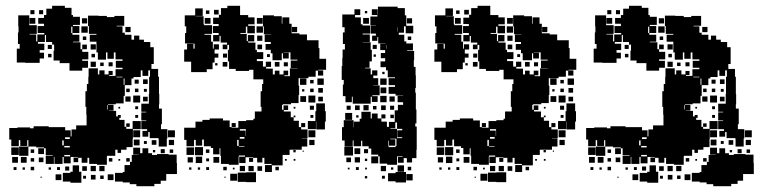

<svg xmlns="http://www.w3.org/2000/svg" viewBox="-20 -613 2631 663"><path d="M117 -396H67V-397H38V-445H48V-461H42V-501H44V-522H43V-560H81V-526H107V-496H82V-494H105V-470H109V-494H133V-499H110V-523H132V-561H140V-583H160V-593H204V-586H227V-561H232V-555H256V-527H232V-523H254V-499H230V-493H254V-469H232V-467H258V-443H264V-459H280V-443H264V-434H285V-408H264V-403H284V-379H264V-369H220V-395H186V-404H165V-438H167V-459H160V-468H139V-492H135V-468H111V-462H133V-440H117V-431H132V-411H117ZM99 -564H85V-578H99ZM129 -564H115V-578H129ZM45 -108H19V-131H12V-171H40V-173H84V-170H96V-177H148V-174H175H205V-163H224V-142H227V-166H243V-180H279V-188V-217H278V-244H275V-298H280V-323H285V-348H286V-377H318V-356H323V-370H341V-356H355V-368H369V-354H357V-351H379V-374H403V-379H380V-403H403V-408H379V-432H373V-410H351V-432H346V-407H318V-432H313V-469H290V-493H313V-496H287V-523H284V-559H320V-558H349V-532V-554H375V-558H409V-524H383V-522H403V-500H411V-493H434V-476H443V-490H461V-476H477V-468H499V-450H511V-392H503V-375H526V-348H529V-318V-289H530V-253H529V-238H539V-184H536V-167H558V-135H556V-107H528V-135H526V-136H497V-157H492V-141H472V-161H488V-167H468V-195H485V-197H468V-225H485V-227H468V-255H494V-289H495V-318V-348H498V-370H492V-351H472V-370H466V-347H441V-342H434V-319H411V-282H407V-256H380V-253H353V-251H372V-231H356V-230H381V-211H387V-216H397V-206H392V-199H410V-175H416V-168H438V-195H466V-167H439V-134H438V-105H417V-96H398V-85H386V-96H378V-75H350V-73H349V-44H315V-47H288V-68H282V-51H262V-68H250V-53H234V-69H249V-71H224V-49H200V-71H196V-47H168V-71H166V-47H138V-75H162V-77H138V-101H132V-104H105V-107H78V-129H74V-109H50V-129H45ZM132 -531H112V-551H132ZM102 -531H82V-551H102ZM281 -532H263V-550H281ZM283 -500H261V-522H283ZM230 -499V-521H226V-499ZM431 -502H413V-520H431ZM278 -475H266V-487H278ZM311 -442H293V-460H311ZM159 -444H145V-458H159ZM405 -410V-432V-410ZM308 -415H296V-427H308ZM158 -415H146V-427H158ZM311 -382H293V-400H311ZM369 -384H355V-398H369ZM338 -385H326V-397H338ZM382 -346H403V-348H382ZM410 -320V-342H407V-320ZM490 -323H474V-339H490ZM459 -324H445V-338H459ZM428 -295H416V-307H428ZM458 -295H446V-307H458ZM487 -296H477V-306H487ZM464 -259H440V-283H464ZM431 -262H413V-280H431ZM490 -263H474V-279H490ZM352 -235V-250H350V-235ZM457 -236H447V-246H457ZM395 -238H389V-244H395ZM457 -206H447V-216H457ZM428 -175H416V-187H428ZM464 -139H440V-163H464ZM584 -139H560V-163H584ZM205 -133H221V-139H205ZM462 -111H442V-131H462ZM581 -112H563V-130H581ZM520 -113H504V-129H520ZM195 -111H200V-128H195ZM487 -116H477V-126H487ZM202 -104H221V-109H202ZM78 -75H46V-107H78ZM45 -78H19V-104H45ZM513 30H451V23H428V17H404V14H377V-16H404V-19H410V-43H429V-54H435V-78H459V-79H440V-103H464V-84H472V-101H492V-84H505V-78H522V-81H562V-79H590V-50H591V-12H554V11H535V22H513ZM132 -81H112V-101H132ZM549 -84H535V-98H549ZM578 -85H566V-97H578ZM98 -85H86V-97H98ZM516 -87H508V-95H516ZM202 -73H222V-78H202ZM72 -51H52V-71H72ZM42 -51H22V-71H42ZM130 -53H114V-69H130ZM368 -55H356V-67H368ZM98 -55H86V-67H98ZM428 -55H416V-67H428ZM395 -58H389V-64H395ZM261 18H223V14H197V-16H223V-20H231V-42H253V-20H261ZM311 -22H293V-40H311ZM341 -22H323V-40H341ZM280 -23H264V-39H280ZM219 -24H205V-38H219ZM98 -25H86V-37H98ZM37 -26H27V-36H37ZM187 -26H177V-36H187ZM156 -27H148V-35H156ZM66 -27H58V-35H66ZM372 9H352V-11H372ZM192 9H172V-11H192ZM310 7H294V-9H310ZM338 5H326V-7H338ZM277 4H267V-6H277ZM124 1H120V-3H124Z M650 -108H624V-130H616V-172H655V-193H679V-199H704V-204H750V-197H773V-174H780V-188H794V-174H780V-172H803V-195H830V-198H855V-203H860V-228H883V-244H880V-298H885V-323H889V-339H855V-372H840V-368H794V-375H771V-401H767V-441H771V-458H765V-443H749V-459H764V-466H742V-489H738V-470H716V-492H735V-499H715V-523H735V-530H716V-552H736V-562H743V-585H765V-593H809V-563V-561H837V-553H859V-529H837V-524H860V-498H834V-521H829V-499H810V-496H832V-471H836V-492H858V-470H837V-466H862V-441H867V-433H889V-409H867V-402H888V-383H898V-400H916V-382H899V-376H922V-356H929V-369H945V-356H959V-369H975V-353H962V-350H981V-377H1007V-378H984V-404H1007V-407H983V-432H959V-431H977V-411H957V-429H953V-405H921V-429H915V-441H897V-461H915V-468H894V-494H916V-495H891V-522H888V-560H926V-557H953V-531H955V-553H979V-531H987V-501V-498H1014V-494H1040V-474H1080V-447H1083V-410H1106V-372H1079V-370H1096V-352H1078V-369H1070V-348H1045V-343H1011V-317H995H1013V-285H995H1011V-257H985V-253H957V-251H954V-234H959V-249H975V-233H960V-228H984V-208H994V-214H1000V-208H994V-196H1012V-174H1020V-188H1034V-174H1020V-166H1042V-136H1022V-135H1041V-107H1022V-96H980V-78H956V-42H919V-19H895V-43H918V-47H893V-68H886V-52H868V-68H854V-54H840V-68H854V-70H828V-50H806V-72H826V-76H805V-73H804V-44H770V-47H743V-75H769H741V-101H738V-80H716V-102H708V-108H684V-131H678V-110H656V-130H650ZM694 -364H640V-400H616V-442H626V-462H648V-445H652V-462H648V-463H619V-499H623V-522H618V-560H654V-584H680V-558H656V-557H683V-529H685V-526H712V-496H686V-493H709V-469H686H715V-445H718V-460H736V-442H721V-428H734V-414H721V-397H714V-374H694ZM735 -563H719V-579H735ZM703 -565H691V-577H703ZM887 -531H867V-551H887ZM707 -531H687V-551H707ZM888 -500H866V-522H888ZM1006 -502H988V-520H1006ZM886 -472H868V-490H886ZM885 -443H869V-459H885ZM764 -414H750V-428H764ZM912 -416H902V-426H912ZM866 -383V-401V-383ZM765 -383H749V-399H765ZM945 -383H929V-399H945ZM974 -384H960V-398H974ZM731 -387H723V-395H731ZM986 -345H1009H986ZM1038 -320H1016V-342H1038ZM1098 -320H1076V-342H1098ZM1063 -325H1051V-337H1063ZM1095 -293H1079V-309H1095ZM1063 -295H1051V-307H1063ZM1031 -297H1023V-305H1031ZM1069 -259H1045V-283H1069ZM1037 -261H1017V-281H1037ZM1095 -263H1079V-279H1095ZM1071 -167H1043V-195H1069V-229H1072V-256H1102V-229H1105V-193H1102V-166H1072V-193H1071ZM1064 -234H1050V-248H1064ZM1000 -238H994V-244H1000ZM1062 -206H1052V-216H1062ZM828 -162V-144H829V-167H808V-162ZM1069 -139H1045V-163H1069ZM808 -134H824V-140H808ZM1066 -112H1048V-130H1066ZM799 -109H804V-130H799ZM805 -106H824V-108H805ZM681 -77H653V-105H681ZM650 -78H624V-104H650ZM703 -85H691V-97H703ZM1001 -87H993V-95H1001ZM1029 -89H1025V-93H1029ZM678 -50H656V-72H678ZM737 -51H717V-71H737ZM646 -52H628V-70H646ZM702 -56H692V-66H702ZM970 -58H964V-64H970ZM1000 -58H994V-64H1000ZM856 -22H838V-40H856ZM826 -22H808V-40H826ZM885 -23H869V-39H885ZM943 -25H931V-37H943ZM763 -25H751V-37H763ZM702 -26H692V-36H702ZM671 -27H663V-35H671ZM641 -27H633V-35H641ZM790 -28H784V-34H790ZM864 16H830V15H801V-17H830V-18H864ZM799 11H775V-13H799ZM759 1H755V-3H759Z M1198 -107H1170V-128H1161V-174H1167V-198H1201V-174H1202V-193H1222V-203H1228V-227H1260V-204H1264V-221H1284V-204H1297V-218H1311V-204H1297V-193H1316V-175H1323V-192H1343V-232H1354V-251H1372V-260H1353V-282H1372V-283H1346V-311V-289H1322V-313H1344V-319H1322V-343H1344V-346H1319V-370H1313V-381H1294V-401H1310V-412H1295V-430H1310V-440H1293V-462H1311V-463H1286V-485H1283V-472H1265V-490H1278V-497H1260V-525H1278V-526H1259V-556H1283V-561H1264V-581H1284V-562H1285V-590H1315H1353V-585H1378V-560H1383V-524H1407V-498H1381V-522H1356H1375V-500H1357V-493H1376V-470H1383V-463H1406V-439H1386V-437H1410V-405H1409V-382H1415V-353H1416V-309H1414V-293H1416V-263V-235H1418V-187H1414V-176H1419V-126V-96H1418V-67H1403V-52H1385V-67H1374V-51H1354V-71H1370V-73H1351V-44H1317V-48H1291V-73H1286V-79H1262V-100H1253V-108H1231V-127H1227V-108H1201V-128H1198ZM1195 -260H1173V-281H1164V-321H1167V-337H1160V-385H1162V-413H1163V-442H1171V-461H1164V-501H1170V-519H1162V-563H1204V-581H1224V-561H1206V-553H1226V-529H1206H1232V-525H1258V-497H1232V-494H1257V-468H1232V-467H1260V-441H1264V-401H1256V-379H1241V-377H1260V-356H1265V-370H1283V-352H1269V-343H1286V-319H1269V-318H1291V-284H1266V-281H1284V-261H1264V-279H1260V-255H1230H1198V-279H1195ZM1248 -567H1240V-575H1248ZM1254 -531H1234V-551H1254ZM1403 -532H1385V-550H1403ZM1353 -504V-519H1352V-504ZM1400 -475H1388V-487H1400ZM1316 -445V-458H1315V-445ZM1281 -444H1267V-458H1281ZM1278 -417H1270V-425H1278ZM1308 -357H1300V-365H1308ZM1315 -320H1293V-342H1315ZM1314 -291H1294V-311H1314ZM1315 -260H1293V-282H1315ZM1343 -262H1325V-280H1343ZM1253 -232H1235V-250H1253ZM1312 -233H1296V-249H1312ZM1222 -233H1206V-249H1222ZM1341 -234H1327V-248H1341ZM1191 -234H1177V-248H1191ZM1280 -235H1268V-247H1280ZM1196 -199H1172V-223H1196ZM1340 -205H1328V-217H1340ZM1218 -207H1210V-215H1218ZM1345 -170H1328V-168H1351V-190H1345ZM1352 -163H1369V-168H1351V-136H1369V-139H1352ZM1345 -110H1323V-127H1321V-109H1322V-105H1346V-109H1349V-134H1328V-132H1345ZM1199 -76H1169V-106H1199ZM1224 -81H1204V-101H1224ZM1251 -84H1237V-98H1251ZM1286 -49H1262V-73H1286ZM1223 -52H1205V-70H1223ZM1192 -53H1176V-69H1192ZM1248 -57H1240V-65H1248ZM1375 -20H1353V-42H1375ZM1313 -22H1295V-40H1313ZM1400 -25H1388V-37H1400ZM1219 -26H1209V-36H1219ZM1338 -27H1330V-35H1338ZM1247 -28H1241V-34H1247ZM1187 -28H1181V-34H1187ZM1382 17H1346V13H1320V-15H1346V-19H1382ZM1405 10H1383V-12H1405ZM1309 4H1299V-6H1309ZM1248 3H1240V-5H1248Z M1514 -108H1488V-130H1480V-172H1519V-193H1543V-199H1568V-204H1614V-197H1637V-174H1644V-188H1658V-174H1644V-172H1667V-195H1694V-198H1719V-203H1724V-228H1747V-244H1744V-298H1749V-323H1753V-339H1719V-372H1704V-368H1658V-375H1635V-401H1631V-441H1635V-458H1629V-443H1613V-459H1628V-466H1606V-489H1602V-470H1580V-492H1599V-499H1579V-523H1599V-530H1580V-552H1600V-562H1607V-585H1629V-593H1673V-563V-561H1701V-553H1723V-529H1701V-524H1724V-498H1698V-521H1693V-499H1674V-496H1696V-471H1700V-492H1722V-470H1701V-466H1726V-441H1731V-433H1753V-409H1731V-402H1752V-383H1762V-400H1780V-382H1763V-376H1786V-356H1793V-369H1809V-356H1823V-369H1839V-353H1826V-350H1845V-377H1871V-378H1848V-404H1871V-407H1847V-432H1823V-431H1841V-411H1821V-429H1817V-405H1785V-429H1779V-441H1761V-461H1779V-468H1758V-494H1780V-495H1755V-522H1752V-560H1790V-557H1817V-531H1819V-553H1843V-531H1851V-501V-498H1878V-494H1904V-474H1944V-447H1947V-410H1970V-372H1943V-370H1960V-352H1942V-369H1934V-348H1909V-343H1875V-317H1859H1877V-285H1859H1875V-257H1849V-253H1821V-251H1818V-234H1823V-249H1839V-233H1824V-228H1848V-208H1858V-214H1864V-208H1858V-196H1876V-174H1884V-188H1898V-174H1884V-166H1906V-136H1886V-135H1905V-107H1886V-96H1844V-78H1820V-42H1783V-19H1759V-43H1782V-47H1757V-68H1750V-52H1732V-68H1718V-54H1704V-68H1718V-70H1692V-50H1670V-72H1690V-76H1669V-73H1668V-44H1634V-47H1607V-75H1633H1605V-101H1602V-80H1580V-102H1572V-108H1548V-131H1542V-110H1520V-130H1514ZM1558 -364H1504V-400H1480V-442H1490V-462H1512V-445H1516V-462H1512V-463H1483V-499H1487V-522H1482V-560H1518V-584H1544V-558H1520V-557H1547V-529H1549V-526H1576V-496H1550V-493H1573V-469H1550H1579V-445H1582V-460H1600V-442H1585V-428H1598V-414H1585V-397H1578V-374H1558ZM1599 -563H1583V-579H1599ZM1567 -565H1555V-577H1567ZM1751 -531H1731V-551H1751ZM1571 -531H1551V-551H1571ZM1752 -500H1730V-522H1752ZM1870 -502H1852V-520H1870ZM1750 -472H1732V-490H1750ZM1749 -443H1733V-459H1749ZM1628 -414H1614V-428H1628ZM1776 -416H1766V-426H1776ZM1730 -383V-401V-383ZM1629 -383H1613V-399H1629ZM1809 -383H1793V-399H1809ZM1838 -384H1824V-398H1838ZM1595 -387H1587V-395H1595ZM1850 -345H1873H1850ZM1902 -320H1880V-342H1902ZM1962 -320H1940V-342H1962ZM1927 -325H1915V-337H1927ZM1959 -293H1943V-309H1959ZM1927 -295H1915V-307H1927ZM1895 -297H1887V-305H1895ZM1933 -259H1909V-283H1933ZM1901 -261H1881V-281H1901ZM1959 -263H1943V-279H1959ZM1935 -167H1907V-195H1933V-229H1936V-256H1966V-229H1969V-193H1966V-166H1936V-193H1935ZM1928 -234H1914V-248H1928ZM1864 -238H1858V-244H1864ZM1926 -206H1916V-216H1926ZM1692 -162V-144H1693V-167H1672V-162ZM1933 -139H1909V-163H1933ZM1672 -134H1688V-140H1672ZM1930 -112H1912V-130H1930ZM1663 -109H1668V-130H1663ZM1669 -106H1688V-108H1669ZM1545 -77H1517V-105H1545ZM1514 -78H1488V-104H1514ZM1567 -85H1555V-97H1567ZM1865 -87H1857V-95H1865ZM1893 -89H1889V-93H1893ZM1542 -50H1520V-72H1542ZM1601 -51H1581V-71H1601ZM1510 -52H1492V-70H1510ZM1566 -56H1556V-66H1566ZM1834 -58H1828V-64H1834ZM1864 -58H1858V-64H1864ZM1720 -22H1702V-40H1720ZM1690 -22H1672V-40H1690ZM1749 -23H1733V-39H1749ZM1807 -25H1795V-37H1807ZM1627 -25H1615V-37H1627ZM1566 -26H1556V-36H1566ZM1535 -27H1527V-35H1535ZM1505 -27H1497V-35H1505ZM1654 -28H1648V-34H1654ZM1728 16H1694V15H1665V-17H1694V-18H1728ZM1663 11H1639V-13H1663ZM1623 1H1619V-3H1623Z M2109 -396H2059V-397H2030V-445H2040V-461H2034V-501H2036V-522H2035V-560H2073V-526H2099V-496H2074V-494H2097V-470H2101V-494H2125V-499H2102V-523H2124V-561H2132V-583H2152V-593H2196V-586H2219V-561H2224V-555H2248V-527H2224V-523H2246V-499H2222V-493H2246V-469H2224V-467H2250V-443H2256V-459H2272V-443H2256V-434H2277V-408H2256V-403H2276V-379H2256V-369H2212V-395H2178V-404H2157V-438H2159V-459H2152V-468H2131V-492H2127V-468H2103V-462H2125V-440H2109V-431H2124V-411H2109ZM2091 -564H2077V-578H2091ZM2121 -564H2107V-578H2121ZM2037 -108H2011V-131H2004V-171H2032V-173H2076V-170H2088V-177H2140V-174H2167H2197V-163H2216V-142H2219V-166H2235V-180H2271V-188V-217H2270V-244H2267V-298H2272V-323H2277V-348H2278V-377H2310V-356H2315V-370H2333V-356H2347V-368H2361V-354H2349V-351H2371V-374H2395V-379H2372V-403H2395V-408H2371V-432H2365V-410H2343V-432H2338V-407H2310V-432H2305V-469H2282V-493H2305V-496H2279V-523H2276V-559H2312V-558H2341V-532V-554H2367V-558H2401V-524H2375V-522H2395V-500H2403V-493H2426V-476H2435V-490H2453V-476H2469V-468H2491V-450H2503V-392H2495V-375H2518V-348H2521V-318V-289H2522V-253H2521V-238H2531V-184H2528V-167H2550V-135H2548V-107H2520V-135H2518V-136H2489V-157H2484V-141H2464V-161H2480V-167H2460V-195H2477V-197H2460V-225H2477V-227H2460V-255H2486V-289H2487V-318V-348H2490V-370H2484V-351H2464V-370H2458V-347H2433V-342H2426V-319H2403V-282H2399V-256H2372V-253H2345V-251H2364V-231H2348V-230H2373V-211H2379V-216H2389V-206H2384V-199H2402V-175H2408V-168H2430V-195H2458V-167H2431V-134H2430V-105H2409V-96H2390V-85H2378V-96H2370V-75H2342V-73H2341V-44H2307V-47H2280V-68H2274V-51H2254V-68H2242V-53H2226V-69H2241V-71H2216V-49H2192V-71H2188V-47H2160V-71H2158V-47H2130V-75H2154V-77H2130V-101H2124V-104H2097V-107H2070V-129H2066V-109H2042V-129H2037ZM2124 -531H2104V-551H2124ZM2094 -531H2074V-551H2094ZM2273 -532H2255V-550H2273ZM2275 -500H2253V-522H2275ZM2222 -499V-521H2218V-499ZM2423 -502H2405V-520H2423ZM2270 -475H2258V-487H2270ZM2303 -442H2285V-460H2303ZM2151 -444H2137V-458H2151ZM2397 -410V-432V-410ZM2300 -415H2288V-427H2300ZM2150 -415H2138V-427H2150ZM2303 -382H2285V-400H2303ZM2361 -384H2347V-398H2361ZM2330 -385H2318V-397H2330ZM2374 -346H2395V-348H2374ZM2402 -320V-342H2399V-320ZM2482 -323H2466V-339H2482ZM2451 -324H2437V-338H2451ZM2420 -295H2408V-307H2420ZM2450 -295H2438V-307H2450ZM2479 -296H2469V-306H2479ZM2456 -259H2432V-283H2456ZM2423 -262H2405V-280H2423ZM2482 -263H2466V-279H2482ZM2344 -235V-250H2342V-235ZM2449 -236H2439V-246H2449ZM2387 -238H2381V-244H2387ZM2449 -206H2439V-216H2449ZM2420 -175H2408V-187H2420ZM2456 -139H2432V-163H2456ZM2576 -139H2552V-163H2576ZM2197 -133H2213V-139H2197ZM2454 -111H2434V-131H2454ZM2573 -112H2555V-130H2573ZM2512 -113H2496V-129H2512ZM2187 -111H2192V-128H2187ZM2479 -116H2469V-126H2479ZM2194 -104H2213V-109H2194ZM2070 -75H2038V-107H2070ZM2037 -78H2011V-104H2037ZM2505 30H2443V23H2420V17H2396V14H2369V-16H2396V-19H2402V-43H2421V-54H2427V-78H2451V-79H2432V-103H2456V-84H2464V-101H2484V-84H2497V-78H2514V-81H2554V-79H2582V-50H2583V-12H2546V11H2527V22H2505ZM2124 -81H2104V-101H2124ZM2541 -84H2527V-98H2541ZM2570 -85H2558V-97H2570ZM2090 -85H2078V-97H2090ZM2508 -87H2500V-95H2508ZM2194 -73H2214V-78H2194ZM2064 -51H2044V-71H2064ZM2034 -51H2014V-71H2034ZM2122 -53H2106V-69H2122ZM2360 -55H2348V-67H2360ZM2090 -55H2078V-67H2090ZM2420 -55H2408V-67H2420ZM2387 -58H2381V-64H2387ZM2253 18H2215V14H2189V-16H2215V-20H2223V-42H2245V-20H2253ZM2303 -22H2285V-40H2303ZM2333 -22H2315V-40H2333ZM2272 -23H2256V-39H2272ZM2211 -24H2197V-38H2211ZM2090 -25H2078V-37H2090ZM2029 -26H2019V-36H2029ZM2179 -26H2169V-36H2179ZM2148 -27H2140V-35H2148ZM2058 -27H2050V-35H2058ZM2364 9H2344V-11H2364ZM2184 9H2164V-11H2184ZM2302 7H2286V-9H2302ZM2330 5H2318V-7H2330ZM2269 4H2259V-6H2269ZM2116 1H2112V-3H2116Z"/></svg>

Font: Rubik Storm
Style: Regular
Weight: 400
Designer: Hubert and Fischer, NaN
Foundry: Hubert and Fischer, NaN
Version: Version 2.201